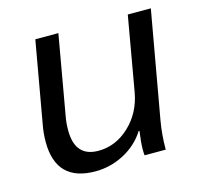

<svg xmlns="http://www.w3.org/2000/svg" viewBox="-81 -587 714 684"><g transform="rotate(-15 276.0 -245.0)"><path d="M46 -137Q46 -171 53 -206L105 -500H190L139 -210Q134 -185 134 -156Q134 -58 220 -58Q284 -58 334.5 -105.5Q385 -153 398 -226L446 -500H531L461 -106Q452 -55 452 0H374Q373 -8 373 -23Q373 -46 379 -89H376Q347 -43 297 -16.5Q247 10 191 10Q46 10 46 -137Z"/></g></svg>

Font: Sarabun
Style: Italic
Weight: 400
Italic angle: -10°
Designer: Suppakit Chalermlarp | Katatrad Co.,Ltd.
Foundry: Cadson Demak Co.,Ltd.
Version: Version 1.000; ttfautohint (v1.6)